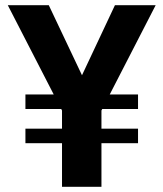

<svg xmlns="http://www.w3.org/2000/svg" viewBox="-20 -720 630 740"><path d="M403 -356H512V-300H374L371 -294V-224H512V-168H371V0H219V-168H78V-224H219V-294L216 -300H78V-356H187L10 -700H168L296 -430L423 -700H580Z"/></svg>

Font: Krub
Style: Bold
Weight: 700
Version: Version 1.000; ttfautohint (v1.6)